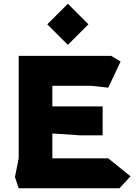

<svg xmlns="http://www.w3.org/2000/svg" viewBox="-20 -1007 728 1027"><path d="M80 0 60 -60 80 -160V-708H575L625 -678L559 -538L469 -548H260V-438H529V-283H411L260 -293V-160H559L678 -64L619 0ZM343 -767 233 -877 343 -987 453 -877Z"/></svg>

Font: Rowdies
Style: Regular
Weight: 400
Designer: Jaikishan Patel
Version: Version 1.000; ttfautohint (v1.8.3)